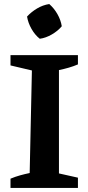

<svg xmlns="http://www.w3.org/2000/svg" viewBox="-20 -931 436 951"><path d="M32 0V-46Q56 -56 79.5 -62.5Q103 -69 127 -74L138 -582L32 -607V-658H366V-612Q345 -603 321 -596Q297 -589 272 -584V-72L366 -51V0ZM224 -911Q248 -890 264.5 -861Q281 -832 286 -801Q267 -778 237 -760.5Q207 -743 177 -739Q153 -758 136 -788Q119 -818 114 -849Q135 -872 163.5 -889Q192 -906 224 -911Z"/></svg>

Font: Piazzolla 24pt
Style: Bold
Weight: 700
Designer: Juan Pablo del Peral
Foundry: Huerta Tipografica
Version: Version 2.005